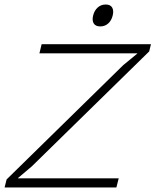

<svg xmlns="http://www.w3.org/2000/svg" viewBox="-30 -823 683 843"><path d="M491.2 -40 481 0H-9.8L-1 -35.2L511.2 -537.1L571.8 -586.9L573.2 -588.9H143.1L152.8 -628.9H632.8L625 -597.2L109.9 -92.8L49.8 -42L48.8 -40ZM398.9 -790Q413.6 -803.2 434.1 -803.2Q454.6 -803.2 462.4 -790Q470.2 -776.9 464.8 -754.9Q459.5 -732.9 445.1 -720Q430.7 -707 410.2 -707Q389.6 -707 381.6 -720Q373.5 -732.9 378.9 -754.9Q384.3 -776.9 398.9 -790Z"/></svg>

Font: Sinkin Sans 200 X Light Italic
Style: Regular
Weight: 200
Italic angle: -112°
Designer: Keith Bates
Foundry: K-Type
Version: Sinkin Sans (version 1.0)  by Keith Bates   •   © 2014   www